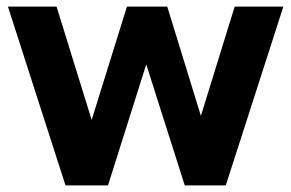

<svg xmlns="http://www.w3.org/2000/svg" viewBox="-20 -559 879 579"><path d="M3.9 -539.1H150.6L276.1 -133.8H236.6L362.8 -539.1H484.4L609.1 -133.8H562.3L687.7 -539.1H834.5L660.9 0H537.1L407.7 -406.7H434.3L305.7 0H177.5Z"/></svg>

Font: Min Sans VF VF
Style: Regular
Weight: 400
Designer: Jinseong-Kim, NotoSansCJK, Nunito
Foundry: Jinseong-Kim
Version: Version 1.420;Glyphs 3.1.2 (3151)